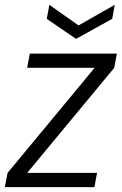

<svg xmlns="http://www.w3.org/2000/svg" viewBox="-33 -765 498 785"><path d="M444.8 -545.9 434.1 -487.8 78.1 -58.1H363.8L353 0H-13.2L-2 -58.1L354 -487.8H78.1L88.9 -545.9ZM288.1 -661.1 436 -745.1 425.8 -688 277.8 -606 158.2 -688 168.9 -745.1Z"/></svg>

Font: SVN-Poppins Light
Style: Italic
Weight: 300
Italic angle: -10°
Designer: Ninad Kale (Devanagari), Jonny Pinhorn (Latin)
Foundry: Indian Type Foundry
Version: Version 3.002 2017